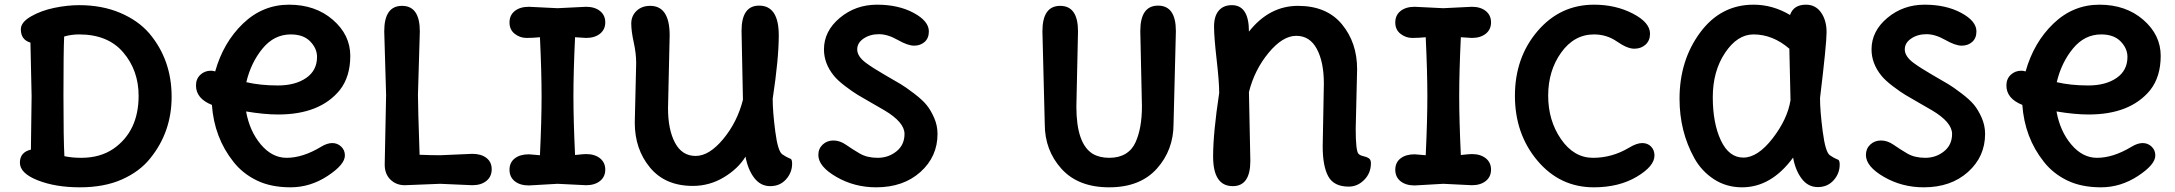

<svg xmlns="http://www.w3.org/2000/svg" viewBox="-20 -785 9291 820"><path d="M115 -375 110 -603Q69 -615 69 -660Q69 -690 112.5 -715Q156 -740 212 -751.5Q268 -763 318 -763Q416 -763 493.5 -730Q571 -697 618 -642Q713 -529 713 -372Q713 -221 621 -108Q576 -52 500.5 -18.5Q425 15 321 15Q217 15 141 -15Q65 -45 65 -90Q65 -135 112 -146ZM572 -376Q572 -484 506.5 -561Q441 -638 318 -638Q284 -638 254 -629Q251 -568 251 -379Q251 -190 255 -118Q287 -111 327 -111Q408 -111 465 -150Q572 -225 572 -376Z M1334 -542Q1334 -578 1305 -608Q1276 -638 1222 -638Q1151 -638 1101.5 -578Q1052 -518 1032 -434Q1092 -420 1166.5 -420Q1241 -420 1287.5 -452Q1334 -484 1334 -542ZM977 -94Q895 -197 885 -337Q817 -364 817 -420Q817 -448 835.5 -465.5Q854 -483 881 -483Q889 -483 899 -480Q934 -604 1018 -684.5Q1102 -765 1214.5 -765Q1327 -765 1401.5 -700.5Q1476 -636 1476 -546.5Q1476 -457 1431 -400Q1346 -296 1168 -296Q1109 -296 1031 -309Q1046 -225 1094 -168Q1142 -111 1204 -111Q1273 -111 1351 -158Q1377 -174 1399 -174Q1421 -174 1437 -159Q1453 -144 1453 -121Q1453 -82 1379 -33.5Q1305 15 1221 15Q1137 15 1076.5 -14.5Q1016 -44 977 -94Z M1860 -122 1997 -128Q2035 -128 2057.5 -110.5Q2080 -93 2080 -62Q2080 -31 2057.5 -12.5Q2035 6 1997 6L1860 0L1709 6Q1672 6 1647.5 -18Q1623 -42 1623 -82L1629 -380L1621 -651Q1621 -760 1697 -760Q1773 -760 1773 -651L1765 -380Q1765 -329 1772 -124Q1824 -122 1860 -122Z M2239 -756 2361 -750 2483 -756Q2520 -756 2542.5 -738Q2565 -720 2565 -689.5Q2565 -659 2542.5 -641Q2520 -623 2483 -623L2436 -626Q2429 -478 2429 -374.5Q2429 -271 2436 -123Q2472 -127 2483 -127Q2520 -127 2542.5 -109Q2565 -91 2565 -60.5Q2565 -30 2542.5 -12Q2520 6 2483 6L2361 0L2239 7Q2201 7 2178.5 -11Q2156 -29 2156 -60Q2156 -91 2178.5 -108.5Q2201 -126 2239 -126L2286 -122Q2293 -270 2293 -374Q2293 -478 2286 -626Q2256 -623 2228.5 -623Q2201 -623 2178.5 -640.5Q2156 -658 2156 -689Q2156 -720 2178.5 -738Q2201 -756 2239 -756Z M3153 -359 3147 -653Q3147 -761 3222 -761Q3306 -761 3306 -634Q3306 -534 3280 -363Q3280 -309 3291 -224Q3302 -139 3321 -126Q3339 -114 3347 -111Q3355 -108 3358 -106Q3363 -101 3363 -86Q3363 -48 3337 -19Q3311 10 3269.5 10Q3228 10 3201 -25.5Q3174 -61 3164 -116Q3132 -64 3071 -27.5Q3010 9 2939 9Q2821 9 2756 -69.5Q2691 -148 2691 -261L2697 -516Q2697 -557 2686.5 -604.5Q2676 -652 2676 -684.5Q2676 -717 2698.5 -738.5Q2721 -760 2757 -760Q2840 -760 2840 -634L2833 -323Q2833 -231 2863 -175Q2893 -119 2951 -119Q3009 -119 3069 -191.5Q3129 -264 3153 -359Z M3984 -213Q3984 -116 3911 -50.5Q3838 15 3722 15Q3629 15 3552 -29.5Q3475 -74 3475 -123Q3475 -150 3493.5 -167.5Q3512 -185 3539.5 -185Q3567 -185 3593.5 -166.5Q3620 -148 3651.5 -129.5Q3683 -111 3728.5 -111Q3774 -111 3808.5 -138.5Q3843 -166 3843 -213Q3843 -263 3757 -314Q3740 -324 3701.5 -346Q3663 -368 3643 -380Q3623 -392 3590.5 -416.5Q3558 -441 3541 -462Q3499 -514 3499 -574Q3499 -652 3566.5 -708.5Q3634 -765 3725.5 -765Q3817 -765 3882 -730Q3947 -695 3947 -651Q3947 -622 3929 -606Q3911 -590 3884 -590Q3857 -590 3814 -614.5Q3771 -639 3733.5 -639Q3696 -639 3668.5 -620.5Q3641 -602 3641 -574Q3641 -544 3679 -516Q3709 -494 3757.5 -466Q3806 -438 3827 -425.5Q3848 -413 3883.5 -386Q3919 -359 3937 -337Q3955 -315 3969.5 -282Q3984 -249 3984 -213Z M5002 -652 4992 -256Q4992 -144 4920.5 -64.5Q4849 15 4717 15Q4585 15 4513.5 -64Q4442 -143 4442 -255L4432 -651Q4432 -760 4508 -760Q4584 -760 4584 -651L4577 -330Q4577 -171 4647 -128Q4676 -111 4717.5 -111Q4759 -111 4787.5 -128.5Q4816 -146 4830 -178Q4857 -238 4857 -331L4850 -652Q4850 -761 4926 -761Q5002 -761 5002 -652Z M5629 -160 5634 -428Q5634 -520 5604 -576Q5574 -632 5516 -632Q5458 -632 5398 -559.5Q5338 -487 5314 -392L5320 -98Q5320 10 5245 10Q5161 10 5161 -117Q5161 -217 5187 -388Q5187 -435 5176 -531Q5165 -627 5165 -671.5Q5165 -716 5185 -739.5Q5205 -763 5241 -763Q5314 -763 5314 -650Q5401 -760 5523.5 -760Q5646 -760 5711 -681.5Q5776 -603 5776 -490L5770 -235Q5770 -140 5782 -128Q5789 -121 5803 -118Q5817 -115 5826 -109Q5835 -103 5835 -88Q5835 -46 5806.5 -17Q5778 12 5740 12Q5677 12 5653 -31.5Q5629 -75 5629 -160Z M6022 -756 6144 -750 6266 -756Q6303 -756 6325.5 -738Q6348 -720 6348 -689.5Q6348 -659 6325.5 -641Q6303 -623 6266 -623L6219 -626Q6212 -478 6212 -374.5Q6212 -271 6219 -123Q6255 -127 6266 -127Q6303 -127 6325.5 -109Q6348 -91 6348 -60.5Q6348 -30 6325.5 -12Q6303 6 6266 6L6144 0L6022 7Q5984 7 5961.5 -11Q5939 -29 5939 -60Q5939 -91 5961.5 -108.5Q5984 -126 6022 -126L6069 -122Q6076 -270 6076 -374Q6076 -478 6069 -626Q6039 -623 6011.5 -623Q5984 -623 5961.5 -640.5Q5939 -658 5939 -689Q5939 -720 5961.5 -738Q5984 -756 6022 -756Z M7046 -121Q7046 -75 6970 -30Q6894 15 6787 15Q6642 15 6546 -99Q6450 -213 6450 -376Q6450 -539 6546.5 -652Q6643 -765 6788 -765Q6880 -765 6953.5 -727Q7027 -689 7027 -641Q7027 -612 7008 -594.5Q6989 -577 6959.5 -577Q6930 -577 6886 -607.5Q6842 -638 6788 -638Q6703 -638 6647.5 -560.5Q6592 -483 6592 -376.5Q6592 -270 6647 -190.5Q6702 -111 6783.5 -111Q6865 -111 6937 -154Q6970 -174 6993.5 -174Q7017 -174 7031.5 -159Q7046 -144 7046 -121Z M7753 -366Q7753 -312 7764.5 -223.5Q7776 -135 7795 -122Q7813 -110 7821 -107Q7829 -104 7832 -102Q7837 -97 7837 -82Q7837 -44 7811 -15Q7785 14 7743.5 14Q7702 14 7675 -21.5Q7648 -57 7638 -112Q7545 15 7420 15Q7353 15 7300 -19.5Q7247 -54 7216 -110Q7153 -224 7153 -363Q7153 -527 7241 -646Q7329 -765 7469 -765Q7551 -765 7625 -721Q7640 -765 7693 -765Q7734 -765 7757.5 -731.5Q7781 -698 7781 -647.5Q7781 -597 7753 -366ZM7627 -357 7622 -577Q7551 -638 7469 -638Q7400 -638 7347.5 -559.5Q7295 -481 7295 -370Q7295 -259 7329.5 -185.5Q7364 -112 7425.5 -112Q7487 -112 7550.5 -194Q7614 -276 7627 -357Z M8458 -213Q8458 -116 8385 -50.5Q8312 15 8196 15Q8103 15 8026 -29.5Q7949 -74 7949 -123Q7949 -150 7967.5 -167.5Q7986 -185 8013.5 -185Q8041 -185 8067.5 -166.5Q8094 -148 8125.5 -129.5Q8157 -111 8202.5 -111Q8248 -111 8282.5 -138.5Q8317 -166 8317 -213Q8317 -263 8231 -314Q8214 -324 8175.5 -346Q8137 -368 8117 -380Q8097 -392 8064.5 -416.5Q8032 -441 8015 -462Q7973 -514 7973 -574Q7973 -652 8040.5 -708.5Q8108 -765 8199.5 -765Q8291 -765 8356 -730Q8421 -695 8421 -651Q8421 -622 8403 -606Q8385 -590 8358 -590Q8331 -590 8288 -614.5Q8245 -639 8207.5 -639Q8170 -639 8142.5 -620.5Q8115 -602 8115 -574Q8115 -544 8153 -516Q8183 -494 8231.5 -466Q8280 -438 8301 -425.5Q8322 -413 8357.5 -386Q8393 -359 8411 -337Q8429 -315 8443.5 -282Q8458 -249 8458 -213Z M9066 -542Q9066 -578 9037 -608Q9008 -638 8954 -638Q8883 -638 8833.5 -578Q8784 -518 8764 -434Q8824 -420 8898.5 -420Q8973 -420 9019.5 -452Q9066 -484 9066 -542ZM8709 -94Q8627 -197 8617 -337Q8549 -364 8549 -420Q8549 -448 8567.5 -465.5Q8586 -483 8613 -483Q8621 -483 8631 -480Q8666 -604 8750 -684.5Q8834 -765 8946.5 -765Q9059 -765 9133.5 -700.5Q9208 -636 9208 -546.5Q9208 -457 9163 -400Q9078 -296 8900 -296Q8841 -296 8763 -309Q8778 -225 8826 -168Q8874 -111 8936 -111Q9005 -111 9083 -158Q9109 -174 9131 -174Q9153 -174 9169 -159Q9185 -144 9185 -121Q9185 -82 9111 -33.5Q9037 15 8953 15Q8869 15 8808.5 -14.5Q8748 -44 8709 -94Z"/></svg>

Font: Delius Unicase
Style: Bold
Weight: 700
Designer: Natalia Raices
Foundry: Natalia Raices
Version: Version 1.001